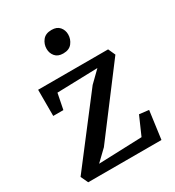

<svg xmlns="http://www.w3.org/2000/svg" viewBox="-189 -904 923 1014"><g transform="rotate(-30 272.0 -397.0)"><path d="M392.1 -498.2 144.4 -491.1 125.4 -395.7H63.6V-555.3H490.3L509.9 -512.2L212.5 -118.7L147.2 -55.9L411.4 -65.5L460.3 -176.9L518.1 -170.1L495.1 0H48.4L27.5 -44.6L325.8 -433.5ZM274.5 -654.7Q242.8 -654.7 226.5 -674Q210.2 -693.3 210.2 -719.7Q210.2 -748.5 227.9 -771.1Q245.7 -793.8 282 -793.8H283Q314.7 -793.8 331 -774.9Q347.3 -755.9 347.3 -729.5Q347.3 -700.7 329.5 -677.7Q311.8 -654.7 275.5 -654.7Z"/></g></svg>

Font: Merriweather Light
Style: Regular
Weight: 300
Designer: Eben Sorkin
Foundry: Eben Sorkin
Version: Version 2.100